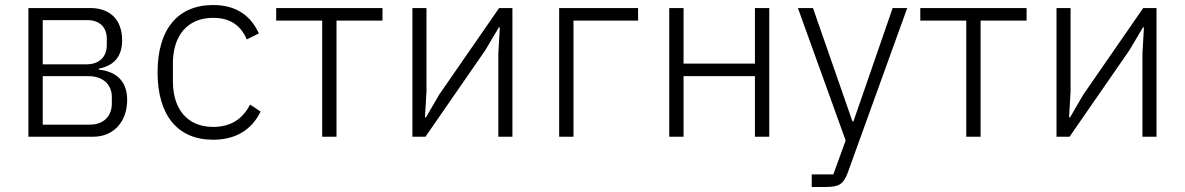

<svg xmlns="http://www.w3.org/2000/svg" viewBox="-20 -544 4715 764"><path d="M93 -512H340C419 -512 466 -464 466 -384C466 -319 433 -282 373 -271V-267C449 -259 486 -215 486 -147C486 -106 474 -69 451 -43C428 -17 395 0 352 0H93ZM337 -48C394 -48 425 -83 425 -132V-158C425 -206 392 -241 331 -241H150V-48ZM323 -288C378 -288 405 -320 405 -365V-390C405 -434 378 -464 327 -464H150V-288Z M828 12C687 12 607 -85 607 -256C607 -427 687 -524 828 -524C923 -524 979 -479 1010 -411L962 -387C938 -443 896 -473 828 -473C724 -473 668 -400 668 -292V-220C668 -112 724 -39 828 -39C899 -39 946 -71 975 -128L1017 -100C984 -32 923 12 828 12Z M1262 -462H1079V-512H1502V-462H1319V0H1262Z M1621 -512H1677V-180L1671 -77H1675L1728 -168L1966 -512H2019V0H1963V-332L1969 -435H1965L1911 -344L1673 0H1621Z M2205 -512H2519V-462H2262V0H2205Z M2643 -512H2700V-291H2984V-512H3041V0H2984V-241H2700V0H2643Z M3532 -512H3590L3353 144C3337 187 3320 200 3268 200H3210V150H3296L3345 15L3155 -512H3215L3372 -61H3376Z M3825 -462H3642V-512H4065V-462H3882V0H3825Z M4184 -512H4240V-180L4234 -77H4238L4291 -168L4529 -512H4582V0H4526V-332L4532 -435H4528L4474 -344L4236 0H4184Z"/></svg>

Font: Plexus Sans Light
Style: Regular
Weight: 300
Version: Version 2.001;PS 002.001;hotconv 1.0.70;makeotf.lib2.5.58329